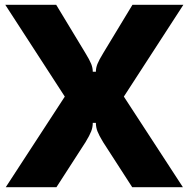

<svg xmlns="http://www.w3.org/2000/svg" viewBox="-20 -783 789 803"><path d="M4 0 251 -379 2 -763H215L336 -563Q355 -532 361.5 -515.5Q368 -499 368 -483H381Q381 -499 387.5 -515.5Q394 -532 413 -563L534 -763H747L498 -379L745 0H533L411 -189Q394 -217 387.5 -234Q381 -251 381 -269H368Q368 -251 361.5 -234Q355 -217 338 -189L216 0Z"/></svg>

Font: Open Sauce Sans Black
Style: Regular
Weight: 900
Designer: Alfredo Marco Pradil
Foundry: Creative Sauce Fz LLC
Version: Version 1.477